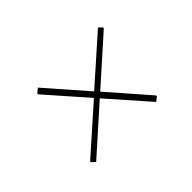

<svg xmlns="http://www.w3.org/2000/svg" viewBox="-62 -573 606 606"><g transform="rotate(-45 240.5 -270.0)"><path d="M398 -418 410 -407 409 -403 260 -270 376 -137V-133L362 -122L244 -256L94 -122L82 -133V-137L232 -270L115 -403L116 -407L130 -418L247 -284Z"/></g></svg>

Font: Alegreya Sans SC Thin
Style: Italic
Weight: 100
Italic angle: -7°
Designer: Juan Pablo del Peral
Foundry: Huerta Tipografica
Version: Version 2.007